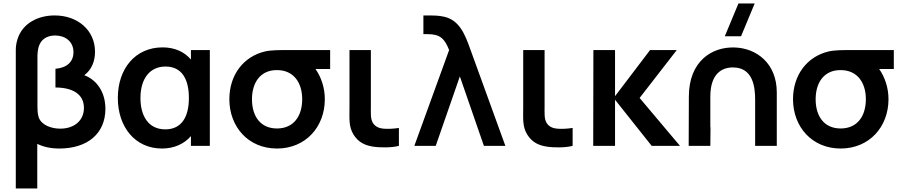

<svg xmlns="http://www.w3.org/2000/svg" viewBox="-20 -822 5086 1082"><path d="M69 -540V240H190V-11.5C224.5 6 266.5 15 314.5 15C472 15 574 -68.5 574 -209C574 -303.5 524.5 -372.5 455 -398C496.5 -429 515.5 -477 515.5 -530.5C515.5 -650 419.5 -735 288 -735C196 -735 106.5 -692.5 78 -599.5C71.5 -577.5 69 -558 69 -540ZM191 -221.5V-497.5C191 -513.5 191 -546.5 203.5 -572.5C220.5 -610 258 -622 291 -622C346.5 -622 394 -589 394 -528C394 -473 356 -439.5 292.5 -434.5V-329C388 -328.5 453 -292.5 453 -214C453 -142.5 398.5 -97 319.5 -97C269.5 -97 213.5 -116.5 198 -161C191.5 -180 191 -208.5 191 -221.5Z M893 15C961 15 1018 -11 1056 -55V0H1162.5V-540H1056V-486.5C1019 -530 964.5 -555 896.5 -555C741.5 -555 644 -434 644 -270C644 -108 740 15 893 15ZM771.5 -269.5C771.5 -378 823.5 -447 913 -447C1005 -447 1044.5 -375.5 1044.5 -270C1044.5 -165.5 1005 -93 911.5 -93C814 -93 771.5 -172 771.5 -269.5Z M1541 15C1701.5 15 1810.5 -106 1810.5 -263C1810.5 -328.5 1789.5 -388.5 1758 -433H1840.5V-540H1614.5C1554 -540 1507.5 -540 1473 -532C1350.5 -503 1272.5 -398 1272.5 -263C1272.5 -106.5 1380 15 1541 15ZM1400 -263C1400 -353 1444.5 -427.5 1541 -427C1635 -427 1683 -356 1683 -263C1683 -168.5 1635.5 -98 1541 -98C1449 -98 1400 -165 1400 -263Z M2080.5 4C2119 10.5 2188 11 2228 0V-101C2199.5 -96.5 2166.5 -94.5 2140 -97C2117 -99 2094 -108 2081 -130C2067.5 -152.5 2070 -183 2070 -227.5V-540H1949.5V-220.5C1949.5 -152 1944.5 -109 1972 -64C2001 -17 2041 -2.5 2080.5 4Z M2511 -540 2315 0H2435.5L2571.5 -391.5L2707 0H2828L2632 -540C2601 -627.5 2570 -707.5 2484 -727.5C2453.5 -735 2415 -735 2403.5 -735H2366V-629.5H2391.5C2460.5 -629.5 2485.5 -604 2511 -540Z M3059.5 4C3098 10.5 3167 11 3207 0V-101C3178.5 -96.5 3145.5 -94.5 3119 -97C3096 -99 3073 -108 3060 -130C3046.5 -152.5 3049 -183 3049 -227.5V-540H2928.5V-220.5C2928.5 -152 2923.5 -109 2951 -64C2980 -17 3020 -2.5 3059.5 4Z M3323 0H3446V-260L3652.5 0H3812L3584.5 -270L3794 -540H3643.5L3446 -280V-540H3324Z M4235.5 -260V0H4357.5V-301.5C4357.5 -464 4244.5 -551 4119 -554.5C3991 -558.5 3862 -476.5 3862 -277.5L3861 0H3983L3984 -102L3983 -108V-277.5C3983 -408.5 4049.5 -442 4110.5 -442C4226 -442 4235.5 -326.5 4235.5 -260ZM4064.5 -617.5H4156L4233 -802.5H4141.5Z M4717.5 15C4878 15 4987 -106 4987 -263C4987 -328.5 4966 -388.5 4934.5 -433H5017V-540H4791C4730.5 -540 4684 -540 4649.5 -532C4527 -503 4449 -398 4449 -263C4449 -106.5 4556.5 15 4717.5 15ZM4576.5 -263C4576.5 -353 4621 -427.5 4717.5 -427C4811.5 -427 4859.5 -356 4859.5 -263C4859.5 -168.5 4812 -98 4717.5 -98C4625.5 -98 4576.5 -165 4576.5 -263Z"/></svg>

Font: Eudonet
Style: Bold
Weight: 700
Designer: Mikhail Sharanda
Foundry: Mikhail Sharanda
Version: Version 4.503;Glyphs 3.1.2 (3151)